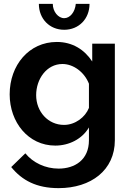

<svg xmlns="http://www.w3.org/2000/svg" viewBox="-20 -750 674 993"><path d="M372 -730C368 -687 342 -656 312 -656C281 -656 253 -690 253 -730H181C181 -653 236 -596 312 -596C388 -596 443 -653 443 -730ZM30 -262C30 -118 126 3 266 3C337 3 405 -31 440 -91V-25C440 77 367 122 283 122C215 122 151 92 111 43L38 114C94 183 169 223 283 223C451 223 574 130 574 -25V-524H457V-432C417 -493 355 -533 274 -533C130 -533 30 -413 30 -262ZM440 -192C421 -144 369 -104 311 -104C229 -104 167 -172 167 -258C167 -341 221 -419 303 -419C359 -419 416 -378 440 -317Z"/></svg>

Font: FIGSv2-sans-serif
Style: Bold
Weight: 700
Designer: Matt McInerney, Pablo Impallari, Rodrigo Fuenzalida,Mirko Velimirovic
Foundry: Matt McInerney, Pablo Impallari, Rodrigo Fuenzalida
Version: Version 4.021;hotconv 1.0.109;makeotfexe 2.5.65596